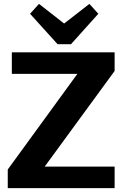

<svg xmlns="http://www.w3.org/2000/svg" viewBox="-20 -970 631 990"><path d="M20 -96 440 -673 518 -589H41V-700H571V-604L149 -27L69 -111H571V0H20ZM487 -899 346 -742H277L135 -899L181 -950L355 -814H266L441 -950Z"/></svg>

Font: Pathway Extreme 28pt
Style: Bold
Weight: 700
Designer: Eduardo Rodriguez Tunni
Foundry: Eduardo Rodriguez Tunni
Version: Version 1.001;gftools[0.9.26]